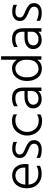

<svg xmlns="http://www.w3.org/2000/svg" viewBox="1286 -2032 759 3370"><g transform="rotate(-90 1665.0 -347.5)"><path d="M109 -282H408V-305Q408 -374 369.5 -415Q331 -456 266.5 -456Q202 -456 159 -411Q116 -366 109 -282ZM299 5Q186 5 115.5 -65.5Q45 -136 45 -254.5Q45 -373 107 -443Q169 -513 265 -513Q361 -513 416 -452Q471 -391 471 -280Q471 -246 467 -226H109Q116 -142 167 -97.5Q218 -53 303 -53Q388 -53 439 -87V-25Q379 5 299 5Z M579 -24V-87Q646 -49 723 -49Q774 -49 800.5 -70Q827 -91 827 -128Q827 -165 799.5 -187Q772 -209 710 -233.5Q648 -258 612 -290Q576 -322 576 -380.5Q576 -439 621 -475.5Q666 -512 741 -512Q816 -512 860 -489V-428Q813 -455 733 -455Q689 -455 663.5 -434.5Q638 -414 638 -387.5Q638 -361 645.5 -346Q653 -331 671 -318Q695 -303 755 -278.5Q815 -254 852.5 -220.5Q890 -187 890 -127Q890 -67 846.5 -30.5Q803 6 719 6Q635 6 579 -24Z M1231 12Q1108 12 1039 -65.5Q970 -143 970 -250.5Q970 -358 1040.5 -437Q1111 -516 1231 -516Q1293 -516 1342 -489V-427Q1297 -457 1237 -457Q1144 -457 1089 -396.5Q1034 -336 1034 -250.5Q1034 -165 1087 -106Q1140 -47 1238 -47Q1299 -47 1342 -79V-17Q1299 12 1231 12Z M1606 5Q1536 5 1491.5 -36.5Q1447 -78 1447 -147Q1447 -216 1503.5 -256.5Q1560 -297 1653 -297H1752V-320Q1752 -388 1723 -422.5Q1694 -457 1620.5 -457Q1547 -457 1484 -414V-480Q1542 -515 1627 -515Q1813 -515 1813 -320V0H1752V-59Q1710 5 1606 5ZM1752 -168V-241H1653Q1582 -241 1547 -213.5Q1512 -186 1512 -144.5Q1512 -103 1539.5 -77Q1567 -51 1623.5 -51Q1680 -51 1716 -84Q1752 -117 1752 -168Z M2362 0H2301V-74Q2248 8 2145 8Q2042 8 1985 -66.5Q1928 -141 1928 -253.5Q1928 -366 1989 -440.5Q2050 -515 2147.5 -515Q2245 -515 2301 -431V-707H2362ZM2301 -256Q2301 -312 2285.5 -353.5Q2270 -395 2245 -416Q2199 -457 2148 -457Q2080 -457 2036 -402.5Q1992 -348 1992 -254Q1992 -160 2034.5 -105Q2077 -50 2142 -50Q2207 -50 2254 -97.5Q2301 -145 2301 -256Z M2647 5Q2577 5 2532.5 -36.5Q2488 -78 2488 -147Q2488 -216 2544.5 -256.5Q2601 -297 2694 -297H2793V-320Q2793 -388 2764 -422.5Q2735 -457 2661.5 -457Q2588 -457 2525 -414V-480Q2583 -515 2668 -515Q2854 -515 2854 -320V0H2793V-59Q2751 5 2647 5ZM2793 -168V-241H2694Q2623 -241 2588 -213.5Q2553 -186 2553 -144.5Q2553 -103 2580.5 -77Q2608 -51 2664.5 -51Q2721 -51 2757 -84Q2793 -117 2793 -168Z M2984 -24V-87Q3051 -49 3128 -49Q3179 -49 3205.5 -70Q3232 -91 3232 -128Q3232 -165 3204.5 -187Q3177 -209 3115 -233.5Q3053 -258 3017 -290Q2981 -322 2981 -380.5Q2981 -439 3026 -475.5Q3071 -512 3146 -512Q3221 -512 3265 -489V-428Q3218 -455 3138 -455Q3094 -455 3068.5 -434.5Q3043 -414 3043 -387.5Q3043 -361 3050.5 -346Q3058 -331 3076 -318Q3100 -303 3160 -278.5Q3220 -254 3257.5 -220.5Q3295 -187 3295 -127Q3295 -67 3251.5 -30.5Q3208 6 3124 6Q3040 6 2984 -24Z"/></g></svg>

Font: Hind Colombo Light
Style: Regular
Weight: 300
Designer: Jyotish Sonowal, Aditi Pimprikar
Foundry: Indian Type Foundry
Version: Version 1.000;PS 1.0;hotconv 1.0.86;makeotf.lib2.5.63406; tt